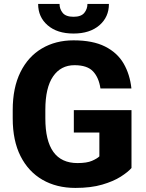

<svg xmlns="http://www.w3.org/2000/svg" viewBox="-20 -921 722 951"><path d="M631.3 -375.5V-88.9Q613.8 -68.8 577.9 -45.9Q542 -22.9 486.3 -6.6Q430.7 9.8 353.5 9.8Q260.3 9.8 190.4 -30.5Q120.6 -70.8 81.8 -147.5Q43 -224.1 43 -334.5V-376.5Q43 -486.3 81.1 -563.5Q119.1 -640.6 187.3 -680.9Q255.4 -721.2 344.2 -721.2Q439.5 -721.2 500.2 -690.7Q561 -660.2 592.3 -606.4Q623.5 -552.7 630.9 -482.9H477.5Q469.7 -536.6 440.9 -567.4Q412.1 -598.1 349.1 -598.1Q281.2 -598.1 242.9 -542.5Q204.6 -486.8 204.6 -377.4V-334.5Q204.6 -113.3 363.8 -113.3Q410.2 -113.3 435.8 -124.5Q461.4 -135.7 472.2 -146.5V-264.6H345.7V-375.5ZM413.1 -901.4H519.5Q519.5 -836.4 472.2 -795.7Q424.8 -754.9 344.2 -754.9Q263.2 -754.9 216.1 -795.7Q168.9 -836.4 168.9 -901.4H274.9Q274.9 -876.5 290.5 -857.2Q306.2 -837.9 344.2 -837.9Q381.8 -837.9 397.5 -857.2Q413.1 -876.5 413.1 -901.4Z"/></svg>

Font: Vazirmatn UI FD ExtraBold
Style: Regular
Weight: 800
Designer: Saber Rastikerdar
Foundry: Saber Rastikerdar
Version: Version 33.003